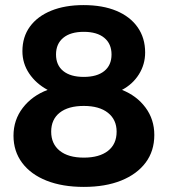

<svg xmlns="http://www.w3.org/2000/svg" viewBox="-20 -727 672 754"><path d="M308 -707Q383 -707 437 -684.5Q491 -662 520.5 -620Q550 -578 550 -521Q550 -474 525.5 -435Q501 -396 459 -374Q517 -351 551.5 -304.5Q586 -258 586 -197Q586 -134 552 -88.5Q518 -43 456 -18Q394 7 309 7Q225 7 163 -17.5Q101 -42 67 -87.5Q33 -133 33 -194Q33 -256 69.5 -303.5Q106 -351 167 -374Q121 -399 94.5 -438.5Q68 -478 68 -526Q68 -582 97.5 -622.5Q127 -663 181 -685Q235 -707 308 -707ZM309 -311Q248 -311 214.5 -284.5Q181 -258 181 -210Q181 -162 214.5 -135Q248 -108 309 -108Q370 -108 404 -134.5Q438 -161 438 -210Q438 -257 404 -284Q370 -311 309 -311ZM309 -602Q257 -602 228.5 -578.5Q200 -555 200 -513Q200 -471 228.5 -448Q257 -425 309 -425Q361 -425 389.5 -448Q418 -471 418 -513Q418 -555 389.5 -578.5Q361 -602 309 -602Z"/></svg>

Font: Alexandria SemiBold
Style: Regular
Weight: 600
Designer: Mohamed Gaber
Foundry: Kief Type Foundry
Version: Version 5.100